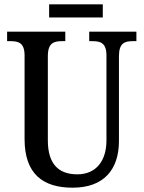

<svg xmlns="http://www.w3.org/2000/svg" viewBox="-20 -861 666 891"><path d="M208 -780H457V-841H208ZM317 10C461 10 532 -73 532 -207V-600C532 -662 559 -670 597 -670H613V-714H394V-670H409C446 -670 474 -662 474 -604V-209C474 -116 427 -52 339 -52C257 -52 202 -94 202 -210V-600C202 -662 230 -670 268 -670H283V-714H13V-670H29C66 -670 94 -662 94 -604V-216C94 -53 180 10 317 10Z"/></svg>

Font: Noto Serif Bengali Condensed Medium
Style: Regular
Weight: 500
Width: 3
Designer: Juan Bruce, Universal Thirst, Indian Type Foundry and the Monotype Design Team.
Foundry: Monotype Imaging Inc.
Version: Version 2.003